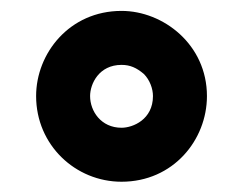

<svg xmlns="http://www.w3.org/2000/svg" viewBox="-20 -831 457 361"><path d="M208.5 -810.5C110.4 -810.5 47.9 -730.5 47.9 -650.4C47.9 -558.1 122.1 -489.3 208.5 -489.3C305.7 -489.3 369.1 -567.9 369.1 -650.4C369.1 -747.1 287.1 -810.5 208.5 -810.5ZM250.5 -691.9C261.7 -680.7 267.6 -664.1 267.6 -650.4C267.6 -606.4 230 -590.8 208.5 -590.8C169.9 -590.8 149.4 -622.1 149.4 -650.4C149.4 -673.3 166 -709 208.5 -709C224.6 -709 236.8 -703.6 250.5 -691.9Z"/></svg>

Font: LOB TGL 0-17
Style: Regular
Weight: 400
Designer: Peter Wiegel + adaptations and expanded glyphset by Studio LOB
Foundry: Peter Wiegel + adaptations and expanded glyphset by Studio LOB
Version: Version 1.003;Glyphs 3.1.2 (3151)